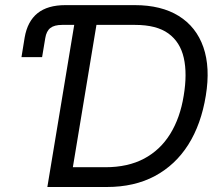

<svg xmlns="http://www.w3.org/2000/svg" viewBox="-20 -748 873 768"><path d="M65.9 -519.5 78.6 -597.7Q89.8 -662.6 130.1 -695.1Q170.4 -727.5 241.7 -727.5H290L276.9 -648.4H228.5Q197.3 -648.4 181.4 -636Q165.5 -623.5 161.1 -595.7L148.4 -519.5ZM407.2 0H219.2L232.4 -79.1H401.4Q491.7 -79.1 556.4 -113.5Q621.1 -147.9 660.9 -212.4Q700.7 -276.9 714.8 -365.2Q729.5 -453.1 715.1 -516.6Q700.7 -580.1 653.3 -614.3Q606 -648.4 520.5 -648.4H322.8L335.9 -727.5H519Q625 -727.5 695.1 -684.1Q765.1 -640.6 793.5 -559.3Q821.8 -478 803.2 -365.2Q784.7 -251 733.2 -169.4Q681.6 -87.9 599.6 -43.9Q517.6 0 407.2 0ZM378.9 -727.5 258.3 0H169.4L290 -727.5Z"/></svg>

Font: Inter 28pt
Style: Italic
Weight: 400
Italic angle: -9.3988°
Designer: Rasmus Andersson
Foundry: rsms
Version: Version 4.001;git-66647c0bb